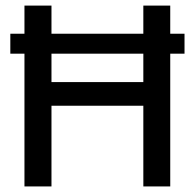

<svg xmlns="http://www.w3.org/2000/svg" viewBox="-20 -670 700 690"><path d="M17.1 -548.8H67.9V-649.9H165V-548.8H495.1V-649.9H591.8V-548.8H643.1V-477.1H591.8V0H495.1V-290H165V0H67.9V-477.1H17.1ZM165 -375H495.1V-477.1H165Z"/></svg>

Font: Overused Grotesk Medium
Style: Regular
Weight: 500
Version: Version 0.002